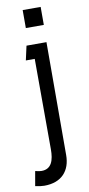

<svg xmlns="http://www.w3.org/2000/svg" viewBox="-104 -686 442 957"><g transform="rotate(-10 117.0 -207.5)"><path d="M85 -648V-557H176V-648ZM-6 227C13 231 27 233 40 233C128 233 173 180 173 101L174 -470H73L57 -398H102L103 60C103 114 90 158 39 158C32 158 24 157 7 153Z"/></g></svg>

Font: Kreadon Medium
Style: Regular
Weight: 500
Designer: kohakuno
Foundry: StudioGnu
Version: Version 1.000;Glyphs 3.1.2 (3151)